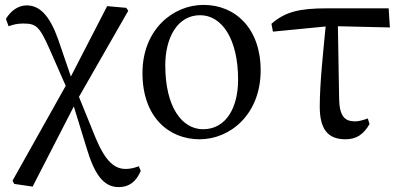

<svg xmlns="http://www.w3.org/2000/svg" viewBox="-20 -554 1639 783"><path d="M546 124C530 130 512 135 493 135C447 135 411 105 371 11L302 -159L503 -510L495 -522L417 -529L269 -242L217 -394C183 -489 143 -532 89 -532C54 -532 24 -510 4 -477L15 -447C34 -453 47 -458 74 -458C126 -458 140 -449 182 -354L248 -204L31 183L38 196L113 207L281 -120L333 49C364 153 400 209 464 209C507 209 535 187 554 143Z M794 14C919 14 1043 -88 1043 -267C1043 -438 940 -534 810 -534C685 -534 561 -433 561 -256C561 -77 668 14 794 14ZM808 -27C723 -27 654 -116 654 -288C654 -399 703 -492 796 -492C885 -492 951 -395 951 -229C951 -118 904 -27 808 -27Z M1358 -447 1570 -442 1565 -520H1314C1203 -520 1144 -507 1087 -457L1093 -425L1308 -446C1298 -342 1284 -213 1284 -119C1284 -27 1317 14 1389 14C1433 14 1462 -5 1487 -48L1480 -71C1463 -65 1445 -59 1428 -59C1387 -59 1364 -79 1363 -152Z"/></svg>

Font: Noto Serif SC Medium
Style: Regular
Weight: 500
Designer: Ryoko NISHIZUKA 西塚涼子 (kana & ideographs); Frank Grießhammer (Latin, Greek & Cyrillic); Wenlong ZHANG 张文龙 (bopomofo); San
Foundry: Adobe Systems Incorporated
Version: Version 1.001;PS 1.001;hotconv 16.6.54;makeotf.lib2.5.65590